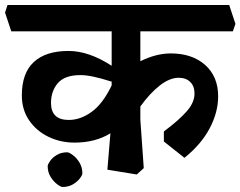

<svg xmlns="http://www.w3.org/2000/svg" viewBox="-45 -661 958 765"><path d="M514.2 -417Q576.2 -447.8 634.8 -448.2Q720.7 -448.2 772.5 -402.1Q824.2 -356 824.2 -276.9Q824.2 -213.9 790.5 -149.9Q756.8 -85.9 689.9 -32.2L607.9 -97.2V-137.2Q668 -182.1 699 -217.5Q730 -252.9 730 -288.1Q730 -317.9 712.9 -334.5Q695.8 -351.1 667 -351.1Q630.9 -351.1 591.3 -320.1Q551.8 -289.1 514.2 -236.8V-184.1L527.8 8.8L500 34.2L382.8 15.1L395 -129.9Q335 -92.8 252 -92.8Q195.8 -92.8 147.9 -116Q100.1 -139.2 71 -181.6Q42 -224.1 42 -280.8Q42 -369.6 89.6 -413.8Q137.2 -458 228 -458Q309.1 -458 399.9 -398.9V-536.1H0L-24.9 -610.8L-15.1 -641.1H868.2L893.1 -565.9L882.8 -536.1H514.2ZM399.9 -320.8V-337.9L398.9 -335.9Q318.8 -361.8 275.9 -361.8Q212.9 -361.8 185.5 -329.8Q158.2 -297.9 158.2 -251Q158.2 -183.1 229 -183.1Q275.9 -183.1 320.6 -215.6Q365.2 -248 399.9 -320.8ZM283.2 29.8Q283.2 36.6 273.2 49.8Q263.2 63 245.6 73.5Q228 84 204.1 84Q197.3 84 182.6 73Q168 62 156.5 43.5Q145 24.9 145 1Q145 -5.9 154.5 -19.5Q164.1 -33.2 181.6 -43.7Q199.2 -54.2 223.1 -54.2Q230 -54.2 245.1 -43.2Q260.3 -32.2 271.7 -13.2Q283.2 5.9 283.2 29.8Z"/></svg>

Font: Sura
Style: Bold
Weight: 700
Designer: Carolina Giovagnoli
Foundry: Huerta Tipografica
Version: Version 1.002;PS 001.002;hotconv 1.0.70;makeotf.lib2.5.58329